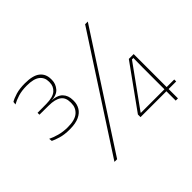

<svg xmlns="http://www.w3.org/2000/svg" viewBox="-147 -842 1039 1039"><g transform="rotate(-45 373.0 -322.0)"><path d="M144.5 -295Q104 -295 75.2 -303.8Q46.5 -312.5 32 -320L30 -338Q49.5 -328 80 -319.5Q110.5 -311 145.5 -311Q201.5 -311 226.5 -333Q251.5 -355 251.5 -389.5V-396Q251.5 -414 246 -427.2Q240.5 -440.5 228.5 -449.2Q216.5 -458 198.2 -462.5Q180 -467 154.5 -467L85 -467.5V-482L152.5 -482.5Q203.5 -483 225.8 -502.2Q248 -521.5 248 -552V-558Q248 -590.5 224 -609Q200 -627.5 148 -627.5Q109.5 -627.5 81.2 -618.8Q53 -610 32.5 -598.5L34.5 -616Q50.5 -626 79.5 -634.8Q108.5 -643.5 149.5 -643.5Q210.5 -643.5 238.2 -621.2Q266 -599 266 -559V-552Q266 -523.5 246.2 -499.8Q226.5 -476 177.5 -475H174.5L177.5 -476.5Q227.5 -474.5 248.5 -452.5Q269.5 -430.5 269.5 -395.5V-388Q269.5 -363 257 -341.8Q244.5 -320.5 217.2 -307.8Q190 -295 144.5 -295ZM191.5 0 606 -639H626.5L212 0ZM660.5 0V-254L661.5 -325H650.5L480.5 -89V-78L472.5 -86.5H735.5V-71.5H462.5V-91.5L640.5 -339H677.5V0Z"/></g></svg>

Font: Anek Telugu Medium Thin
Style: Regular
Weight: 250
Version: Version 1.003